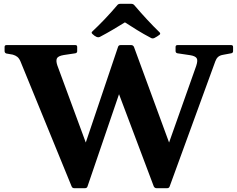

<svg xmlns="http://www.w3.org/2000/svg" viewBox="-20 -985 1243 1005"><path d="M368 0Q359 0 355 -9L87 -664Q80 -680 70.5 -687.5Q61 -695 47 -699L13 -705Q4 -708 4 -718V-739Q4 -749 14 -749H375Q384 -749 384 -739V-717Q384 -708 374 -706L314 -697Q284 -692 278 -679.5Q272 -667 280 -643L429 -239L598 -740Q601 -749 611 -749H667Q676 -749 681 -740L865 -239L1007 -640Q1017 -670 1009 -681Q1001 -692 976 -696L909 -706Q899 -708 899 -718V-739Q899 -749 909 -749H1190Q1200 -749 1200 -739V-717Q1200 -708 1190 -706L1147 -698Q1130 -695 1121 -686.5Q1112 -678 1107 -664L868 -9Q865 0 855 0H799Q790 0 785 -9L603 -492L438 -9Q435 0 425 0ZM464 -807Q456 -814 463 -820Q494 -849 527 -883.5Q560 -918 594 -958Q599 -965 610 -965H667Q677 -965 683 -958Q717 -918 751 -881.5Q785 -845 815 -816Q822 -809 815 -803Q809 -798 802 -794Q795 -790 788 -786Q779 -782 771 -786Q731 -807 698 -827.5Q665 -848 634 -868Q605 -850 572 -830.5Q539 -811 503 -792Q495 -788 485 -792Q474 -797 464 -807Z"/></svg>

Font: Hahmlet
Style: Bold
Weight: 700
Designer: Minjoo Ham & Mark Frömberg
Foundry: hypertype
Version: Version 1.002; ttfautohint (v1.8.3)